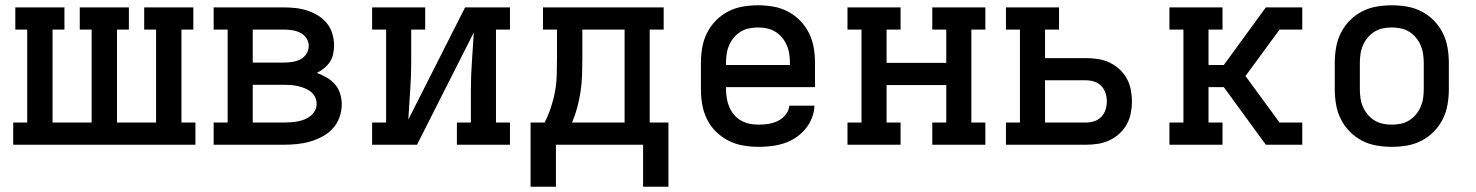

<svg xmlns="http://www.w3.org/2000/svg" viewBox="-20 -548 5590 727"><path d="M30 0V-84H83V-436H38V-520H224V-436H179V-84H327V-436H282V-520H468V-436H423V-84H571V-436H526V-520H712V-436H667V-84H720V0Z M789 0V-84H842V-436H789V-520H1055Q1077 -520 1099.5 -517.5Q1122 -515 1143.5 -508Q1165 -501 1184.5 -489Q1204 -477 1218 -459.5Q1232 -442 1238.5 -420Q1245 -398 1245 -376Q1245 -360 1241.5 -343.5Q1238 -327 1229 -313.5Q1220 -300 1207 -289.5Q1194 -279 1180 -272Q1199 -265 1217 -254.5Q1235 -244 1248.5 -228.5Q1262 -213 1268 -193Q1274 -173 1274 -153Q1274 -128 1265.5 -104Q1257 -80 1240 -61.5Q1223 -43 1200.5 -31Q1178 -19 1154 -12Q1130 -5 1105 -2.5Q1080 0 1055 0ZM937 -311H1055Q1071 -311 1087 -313.5Q1103 -316 1117 -323Q1131 -330 1140 -344Q1149 -358 1149 -374Q1149 -390 1140 -403.5Q1131 -417 1117 -424Q1103 -431 1087 -433.5Q1071 -436 1055 -436H937ZM937 -84H1055Q1068 -84 1081.5 -85Q1095 -86 1108 -88.5Q1121 -91 1133.5 -96Q1146 -101 1156 -109Q1166 -117 1172.5 -129Q1179 -141 1179 -155Q1179 -168 1173 -180.5Q1167 -193 1156.5 -201Q1146 -209 1133.5 -214Q1121 -219 1108 -222Q1095 -225 1081.5 -226Q1068 -227 1055 -227H937Z M1389 0V-84H1442V-436H1389V-520H1590V-436H1537V-312Q1537 -258 1533 -204Q1529 -150 1526 -95L1741 -520H1911V-436H1858V-84H1911V0H1710V-84H1763V-208Q1763 -262 1767 -316Q1771 -370 1774 -425L1559 0Z M2085 159H1989V-84H2042Q2056 -111 2066 -141Q2076 -171 2081.5 -201.5Q2087 -232 2088 -263Q2089 -294 2089 -325V-436H2036V-520H2493V-436H2440V-84H2511V159H2415V0H2085ZM2345 -84V-436H2185V-325Q2185 -294 2184 -263.5Q2183 -233 2178.5 -202.5Q2174 -172 2166 -142Q2158 -112 2146 -84Z M2853 8Q2823 8 2794 3Q2765 -2 2739 -15Q2713 -28 2691.5 -49Q2670 -70 2657 -96.5Q2644 -123 2639 -152Q2634 -181 2634 -210V-310Q2634 -339 2639 -368Q2644 -397 2657 -423Q2670 -449 2690.5 -470Q2711 -491 2737 -504.5Q2763 -518 2792 -523Q2821 -528 2850 -528Q2879 -528 2908 -523Q2937 -518 2963 -504.5Q2989 -491 3009.5 -470Q3030 -449 3043 -423Q3056 -397 3061 -368Q3066 -339 3066 -310V-218H2729V-210Q2729 -193 2732 -175.5Q2735 -158 2741.5 -142.5Q2748 -127 2759.5 -113.5Q2771 -100 2786 -91.5Q2801 -83 2818 -79.5Q2835 -76 2853 -76Q2871 -76 2890 -79Q2909 -82 2926 -90.5Q2943 -99 2955 -114Q2967 -129 2969 -148H3064Q3063 -124 3054 -101Q3045 -78 3029 -59Q3013 -40 2992.5 -26.5Q2972 -13 2949 -5.5Q2926 2 2901.5 5Q2877 8 2853 8ZM2729 -302H2971V-310Q2971 -327 2968.5 -344Q2966 -361 2959 -377Q2952 -393 2941 -406Q2930 -419 2915.5 -428Q2901 -437 2884 -440.5Q2867 -444 2850 -444Q2833 -444 2816 -440.5Q2799 -437 2784.5 -428Q2770 -419 2759 -406Q2748 -393 2741 -377Q2734 -361 2731.5 -344Q2729 -327 2729 -310Z M3189 0V-84H3242V-436H3189V-520H3390V-436H3337V-310H3563V-436H3510V-520H3711V-436H3658V-84H3711V0H3510V-84H3563V-226H3337V-84H3390V0Z M3789 0V-84H3842V-436H3789V-520H3990V-436H3937V-328H4092Q4115 -328 4137.5 -324.5Q4160 -321 4180.5 -311.5Q4201 -302 4218 -286.5Q4235 -271 4246 -251.5Q4257 -232 4261.5 -209.5Q4266 -187 4266 -164Q4266 -141 4261.5 -118.5Q4257 -96 4246 -76.5Q4235 -57 4218 -41.5Q4201 -26 4180.5 -16.5Q4160 -7 4137.5 -3.5Q4115 0 4092 0ZM4092 -84Q4108 -84 4123.5 -89Q4139 -94 4150 -105.5Q4161 -117 4166 -132.5Q4171 -148 4171 -164Q4171 -180 4166 -195.5Q4161 -211 4150 -222.5Q4139 -234 4123.5 -239Q4108 -244 4092 -244H3937V-84Z M4408 0V-84H4461V-436H4408V-520H4609V-436H4556V-302H4614L4773 -520H4911V-436H4825L4696 -260L4825 -84H4911V0H4773L4665 -148L4614 -218H4556V-84H4609V0Z M5250 8Q5221 8 5192 3Q5163 -2 5137 -15.5Q5111 -29 5090.5 -50Q5070 -71 5057 -97Q5044 -123 5039 -152Q5034 -181 5034 -210V-310Q5034 -339 5039 -368Q5044 -397 5057 -423Q5070 -449 5090.5 -470Q5111 -491 5137 -504.5Q5163 -518 5192 -523Q5221 -528 5250 -528Q5279 -528 5308 -523Q5337 -518 5363 -504.5Q5389 -491 5409.5 -470Q5430 -449 5443 -423Q5456 -397 5461 -368Q5466 -339 5466 -310V-210Q5466 -181 5461 -152Q5456 -123 5443 -97Q5430 -71 5409.5 -50Q5389 -29 5363 -15.5Q5337 -2 5308 3Q5279 8 5250 8ZM5250 -76Q5267 -76 5284 -79.5Q5301 -83 5315.5 -92Q5330 -101 5341 -114Q5352 -127 5359 -143Q5366 -159 5368.5 -176Q5371 -193 5371 -210V-310Q5371 -327 5368.5 -344Q5366 -361 5359 -377Q5352 -393 5341 -406Q5330 -419 5315.5 -428Q5301 -437 5284 -440.5Q5267 -444 5250 -444Q5233 -444 5216 -440.5Q5199 -437 5184.5 -428Q5170 -419 5159 -406Q5148 -393 5141 -377Q5134 -361 5131.5 -344Q5129 -327 5129 -310V-210Q5129 -193 5131.5 -176Q5134 -159 5141 -143Q5148 -127 5159 -114Q5170 -101 5184.5 -92Q5199 -83 5216 -79.5Q5233 -76 5250 -76Z"/></svg>

Font: Iosevka Etoile Medium
Style: Regular
Weight: 500
Designer: Belleve Invis
Foundry: Belleve Invis
Version: Version 22.1.2; ttfautohint (v1.8.4)